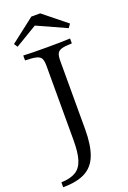

<svg xmlns="http://www.w3.org/2000/svg" viewBox="-189 -816 709 1067"><g transform="rotate(-20 165.5 -283.0)"><path d="M-11.3 192.7V163.7Q42.7 162.1 74.2 143.1Q105.6 124.2 119 81.9Q132.3 39.5 132.3 -32.3V-472.6Q132.3 -501.6 125.4 -515.7Q118.5 -529.8 96.8 -535.5Q75 -541.1 30.6 -541.9V-571Q70.2 -568.5 171 -568.5Q265.3 -568.5 307.3 -571V-541.9Q266.9 -541.1 247.2 -535.5Q227.4 -529.8 220.6 -515.7Q213.7 -501.6 213.7 -472.6V-69.4Q213.7 25.8 191.5 83.5Q169.4 141.1 119.8 166.9Q70.2 192.7 -11.3 192.7ZM17.7 -627.4 4 -648.4 146.8 -758.9H199.2L335.5 -649.2L320.2 -627.4L125.8 -715.3L162.9 -714.5Z"/></g></svg>

Font: Playfair
Style: Regular
Weight: 400
Designer: Claus Eggers Sørensen
Foundry: Claus Eggers Sørensen
Version: Version 2.001;gftools[0.9.30]